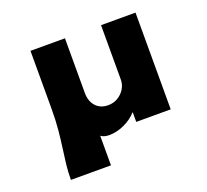

<svg xmlns="http://www.w3.org/2000/svg" viewBox="-117 -654 1030 955"><g transform="rotate(-20 398.5 -176.0)"><path d="M103 160Q103 118.5 107.5 79.2Q112 40 118 -2.5Q124 -45 128.8 -95Q133.5 -145 133.5 -208.5V-512H316V-222.5Q316 -178.5 340.2 -152Q364.5 -125.5 405 -125.5Q433 -125.5 456 -139Q479 -152.5 493 -175Q507 -197.5 507 -223.5V-512H689.5V0H507V-52Q479.5 -21 439.2 -2.5Q399 16 358.5 16Q346 16 334.8 13Q323.5 10 315 3.5V160Z"/></g></svg>

Font: Spartan Thin ExtraBold
Style: Regular
Weight: 800
Version: Version 1.004